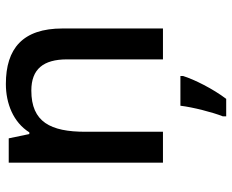

<svg xmlns="http://www.w3.org/2000/svg" viewBox="-90 -500 810 671"><g transform="rotate(-90 315.5 -164.0)"><path d="M358 -549C290 -549 224 -523 189 -467H183L168 -539H83V0H191V-271C191 -393 225 -460 335 -460C410 -460 444 -418 444 -335V0H552V-351C552 -490 482 -549 358 -549ZM386 70V61H282C277 104 259 174 245 209V221H306C341 175 374 109 386 70Z"/></g></svg>

Font: Noto Sans Balinese Medium
Style: Regular
Weight: 500
Designer: Aditya Bayu, David Williams
Foundry: David Williams
Version: Version 2.005